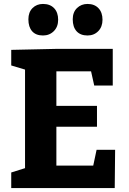

<svg xmlns="http://www.w3.org/2000/svg" viewBox="-20 -954 652 974"><path d="M470 -194H564L562 0H37V-79L107 -101V-601L37 -622V-701L263 -706H552V-520H458L442 -592H266V-417H472V-311H266V-114H453ZM124 -856Q124 -892 145 -913Q166 -934 198 -934Q234 -934 254.5 -912.5Q275 -891 275 -854Q275 -818 253 -796Q231 -774 198 -774Q162 -774 143 -795.5Q124 -817 124 -856ZM349 -856Q349 -892 370.5 -913Q392 -934 424 -934Q459 -934 479.5 -912.5Q500 -891 500 -854Q500 -818 478.5 -796Q457 -774 424 -774Q388 -774 368.5 -795.5Q349 -817 349 -856Z"/></svg>

Font: Bitter Pro OGT
Style: Bold
Weight: 700
Designer: Sol Matas, and Bitter project Authors
Foundry: Sol Matas
Version: Version 2.110